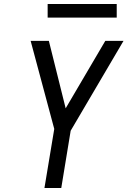

<svg xmlns="http://www.w3.org/2000/svg" viewBox="-20 -939 640 959"><path d="M202 0 251 -295 133 -735H224L308 -398L506 -735H597L333 -286L286 0ZM218 -851V-919H563V-851Z"/></svg>

Font: Iosevka Extended Oblique
Style: Regular
Weight: 400
Width: 7
Italic angle: -9°
Monospace: yes
Designer: Belleve Invis
Foundry: Belleve Invis
Version: Version 32.0.1; ttfautohint (v1.8.4)